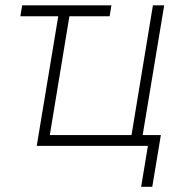

<svg xmlns="http://www.w3.org/2000/svg" viewBox="-20 -556 692 732"><path d="M404.8 -535.6 397.9 -494.1H244.6L169.9 -41H481.4L563 -535.6H606L523.9 -41H593.3L560.5 156.2H518.1L543.9 0H120.1L202.1 -494.1H57.6L64.5 -535.6Z"/></svg>

Font: Inter Display Extra Light
Style: Italic
Weight: 200
Italic angle: -9.39999°
Designer: Rasmus Andersson
Foundry: rsms
Version: Version 4.000;git-4fc901f